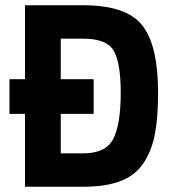

<svg xmlns="http://www.w3.org/2000/svg" viewBox="-20 -710 666 730"><path d="M16 -277V-409H75V-690H297Q461 -690 521 -613.5Q581 -537 581 -358Q581 -265 569.5 -202.5Q558 -140 527 -92Q496 -44 439.5 -22Q383 0 297 0H75V-277ZM439 -358Q439 -472 412 -517.5Q385 -563 297 -563H211V-409H336V-277H211V-127H297Q383 -127 411 -182.5Q439 -238 439 -358Z"/></svg>

Font: TypoPRO Titillium Maps
Style: 999 wt
Weight: 900
Designer: Campivisivi
Foundry: Accademia di Belle Arti di Urbino and students of MA course of Visual design
Version: Version 001.001